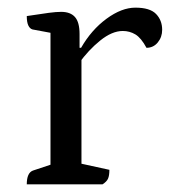

<svg xmlns="http://www.w3.org/2000/svg" viewBox="-20 -482 444 502"><path d="M50 0Q50 -30 66 -36L123 -55L112 -38V-409L124 -394L65 -405Q58 -407 54 -415.5Q50 -424 50 -440Q89 -446 108 -448.5Q127 -451 140 -451Q164 -451 176 -437.5Q188 -424 188 -393V-351L182 -357H192Q219 -404 258.5 -433Q298 -462 334 -462Q372 -462 388 -445.5Q404 -429 404 -404Q404 -385 392.5 -371Q381 -357 363 -357Q349 -383 334 -392Q319 -401 301 -401Q273 -401 242 -376Q211 -351 186 -316L193 -335V-39L179 -57L266 -38Q266 -23 262.5 -15Q259 -7 248 0Z"/></svg>

Font: Petrona
Style: Regular
Weight: 400
Designer: Ringo R. Seeber
Foundry: Ringo R. Seeber
Version: Version 2.001; ttfautohint (v1.8.3)